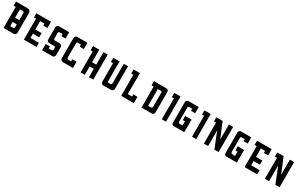

<svg xmlns="http://www.w3.org/2000/svg" viewBox="245 -2354 5596 3567"><g transform="rotate(30 3043.0 -570.0)"><path d="M44.9 -390.6Q44.9 -390.6 44.9 -446.3Q44.9 -501 44.9 -572.3Q44.9 -620.1 44.9 -667Q44.9 -714.8 44.9 -751Q44.9 -751 28.3 -751Q11.7 -751 0 -751Q0 -751 0 -754.9Q0 -757.8 0 -765.6Q0 -773.4 0 -784.2Q0 -817.4 0 -839.8Q0 -839.8 16.6 -839.8Q33.2 -839.8 43.9 -839.8Q43.9 -839.8 52.7 -839.8Q61.5 -839.8 116.2 -839.8Q139.6 -839.8 172.9 -839.8Q207 -839.8 253.9 -839.8Q278.3 -839.8 296.9 -822.3Q315.4 -804.7 315.4 -779.3Q315.4 -779.3 315.4 -770.5Q315.4 -762.7 315.4 -756.8Q315.4 -756.8 315.4 -721.7Q315.4 -686.5 315.4 -663.1Q315.4 -663.1 314.5 -621.1Q314.5 -579.1 314.5 -525.4Q314.5 -489.3 314.5 -453.1Q314.5 -417 314.5 -389.6Q314.5 -389.6 314.5 -384.8Q314.5 -380.9 314.5 -351.6Q314.5 -351.6 314.5 -351.6Q314.5 -350.6 314.5 -350.6Q314.5 -330.1 298.8 -315.4Q284.2 -299.8 262.7 -299.8Q262.7 -299.8 262.7 -299.8Q262.7 -299.8 261.7 -299.8Q261.7 -299.8 248 -299.8Q234.4 -299.8 224.6 -299.8Q224.6 -299.8 210 -299.8Q202.1 -299.8 191.4 -299.8Q157.2 -299.8 134.8 -299.8Q134.8 -299.8 101.6 -299.8Q67.4 -299.8 44.9 -299.8Q44.9 -299.8 44.9 -334Q44.9 -368.2 44.9 -390.6ZM134.8 -571.3Q134.8 -571.3 150.4 -571.3Q157.2 -571.3 168.9 -571.3Q202.1 -571.3 224.6 -571.3Q224.6 -571.3 224.6 -577.1Q224.6 -584 224.6 -624Q224.6 -640.6 224.6 -666Q224.6 -690.4 224.6 -724.6Q224.6 -735.4 217.8 -743.2Q210 -751 199.2 -751Q199.2 -751 174.8 -751Q151.4 -751 134.8 -751Q134.8 -751 134.8 -725.6Q134.8 -724.6 134.8 -723.6Q134.8 -696.3 134.8 -660.2Q134.8 -636.7 134.8 -612.3Q134.8 -588.9 134.8 -571.3ZM134.8 -390.6Q134.8 -390.6 138.7 -390.6Q140.6 -390.6 142.6 -390.6Q150.4 -390.6 195.3 -390.6Q208 -390.6 216.8 -399.4Q224.6 -408.2 224.6 -420.9Q224.6 -420.9 224.6 -443.4Q224.6 -464.8 224.6 -480.5Q224.6 -480.5 191.4 -480.5Q157.2 -480.5 134.8 -480.5Q134.8 -480.5 134.8 -464.8Q134.8 -458 134.8 -446.3Q134.8 -413.1 134.8 -390.6Z M751 -389.6Q690.4 -389.6 570.3 -389.6Q570.3 -419.9 570.3 -480.5Q615.2 -480.5 705.1 -480.5Q705.1 -509.8 705.1 -570.3Q660.2 -570.3 570.3 -570.3Q570.3 -629.9 570.3 -750Q600.6 -750 660.2 -750Q660.2 -735.4 660.2 -706.1Q690.4 -706.1 751 -706.1Q751 -720.7 751 -750Q751 -750 751 -750Q751 -780.3 751 -839.8Q690.4 -839.8 570.3 -839.8Q541 -839.8 480.5 -839.8Q465.8 -839.8 435.5 -839.8Q435.5 -825.2 435.5 -802.7Q435.5 -780.3 435.5 -750Q450.2 -750 480.5 -750Q480.5 -690.4 480.5 -570.3Q480.5 -540 480.5 -480.5Q480.5 -419.9 480.5 -299.8Q510.7 -299.8 570.3 -299.8Q570.3 -299.8 570.3 -299.8Q630.9 -299.8 751 -299.8Q751 -330.1 751 -389.6Z M1142.6 -522.5Q1142.6 -522.5 1142.6 -521.5Q1142.6 -520.5 1142.6 -519.5Q1142.6 -519.5 1142.6 -504.9Q1142.6 -490.2 1142.6 -480.5Q1142.6 -480.5 1142.6 -446.3Q1142.6 -412.1 1142.6 -388.7Q1142.6 -388.7 1142.6 -375Q1142.6 -361.3 1142.6 -351.6Q1142.6 -351.6 1142.6 -351.6Q1142.6 -350.6 1142.6 -347.7Q1142.6 -328.1 1127.9 -313.5Q1113.3 -298.8 1092.8 -298.8Q1092.8 -298.8 1092.8 -298.8Q1092.8 -298.8 1090.8 -298.8Q1090.8 -298.8 1089.8 -298.8Q1089.8 -298.8 1088.9 -298.8Q1088.9 -298.8 1057.6 -298.8Q1056.6 -298.8 1055.7 -298.8Q1022.5 -298.8 979.5 -298.8Q951.2 -298.8 922.9 -298.8Q893.6 -298.8 872.1 -298.8Q872.1 -298.8 872.1 -332Q872.1 -366.2 872.1 -387.7Q872.1 -387.7 872.1 -388.7Q872.1 -388.7 872.1 -388.7Q872.1 -388.7 872.1 -405.3Q872.1 -421.9 872.1 -432.6Q872.1 -432.6 906.2 -432.6Q939.5 -432.6 961.9 -432.6Q961.9 -432.6 961.9 -416Q961.9 -400.4 961.9 -388.7Q961.9 -388.7 969.7 -388.7Q977.5 -388.7 1024.4 -388.7Q1036.1 -388.7 1044.9 -397.5Q1052.7 -406.2 1052.7 -418Q1052.7 -418 1052.7 -421.9Q1052.7 -425.8 1052.7 -451.2Q1052.7 -462.9 1044.9 -471.7Q1036.1 -480.5 1024.4 -480.5Q1024.4 -480.5 1010.7 -480.5Q998 -480.5 919.9 -480.5Q899.4 -480.5 885.7 -494.1Q871.1 -508.8 871.1 -530.3Q871.1 -530.3 871.1 -534.2Q871.1 -536.1 871.1 -539.1Q871.1 -548.8 871.1 -554.7Q871.1 -554.7 871.1 -562.5Q871.1 -569.3 871.1 -574.2Q871.1 -574.2 871.1 -583Q871.1 -587.9 871.1 -603.5Q871.1 -620.1 871.1 -648.4Q871.1 -672.9 871.1 -707Q871.1 -742.2 871.1 -791Q871.1 -811.5 885.7 -826.2Q901.4 -840.8 921.9 -840.8Q921.9 -840.8 936.5 -840.8Q951.2 -840.8 960.9 -840.8Q960.9 -840.8 988.3 -840.8Q1016.6 -840.8 1051.8 -840.8Q1075.2 -840.8 1099.6 -839.8Q1123 -839.8 1140.6 -839.8Q1140.6 -839.8 1140.6 -806.6Q1140.6 -773.4 1140.6 -751Q1140.6 -751 1140.6 -751Q1140.6 -750 1140.6 -750Q1140.6 -750 1140.6 -733.4Q1140.6 -715.8 1140.6 -705.1Q1140.6 -705.1 1107.4 -705.1Q1073.2 -705.1 1050.8 -705.1Q1050.8 -705.1 1050.8 -721.7Q1050.8 -738.3 1050.8 -750Q1050.8 -750 1043 -750Q1035.2 -750 988.3 -750Q976.6 -750 968.8 -742.2Q960.9 -734.4 960.9 -722.7Q960.9 -722.7 960.9 -717.8Q960.9 -712.9 960.9 -681.6Q960.9 -668 960.9 -648.4Q960.9 -628.9 960.9 -600.6Q960.9 -588.9 969.7 -581.1Q977.5 -573.2 989.3 -573.2Q989.3 -573.2 1027.3 -573.2Q1064.5 -573.2 1089.8 -573.2Q1112.3 -573.2 1127 -557.6Q1142.6 -543 1142.6 -522.5Z M1532.2 -299.8Q1532.2 -299.8 1504.9 -299.8Q1477.5 -299.8 1442.4 -299.8Q1418 -299.8 1394.5 -299.8Q1371.1 -299.8 1352.5 -299.8Q1352.5 -299.8 1349.6 -299.8Q1349.6 -299.8 1347.7 -299.8Q1342.8 -299.8 1314.5 -299.8Q1293 -299.8 1277.3 -315.4Q1262.7 -330.1 1262.7 -352.5Q1262.7 -352.5 1262.7 -359.4Q1262.7 -362.3 1262.7 -367.2Q1262.7 -381.8 1262.7 -390.6Q1262.7 -390.6 1262.7 -404.3Q1262.7 -418 1262.7 -446.3Q1262.7 -501 1262.7 -572.3Q1262.7 -620.1 1262.7 -667Q1262.7 -714.8 1262.7 -751Q1262.7 -751 1262.7 -755.9Q1262.7 -759.8 1262.7 -787.1Q1262.7 -808.6 1278.3 -824.2Q1293.9 -839.8 1315.4 -839.8Q1315.4 -839.8 1329.1 -839.8Q1343.8 -839.8 1352.5 -839.8Q1352.5 -839.8 1379.9 -839.8Q1408.2 -839.8 1443.4 -839.8Q1466.8 -839.8 1491.2 -839.8Q1514.6 -839.8 1532.2 -839.8Q1532.2 -839.8 1532.2 -806.6Q1532.2 -773.4 1532.2 -751Q1532.2 -751 1532.2 -734.4Q1532.2 -716.8 1532.2 -706.1Q1532.2 -706.1 1499 -706.1Q1465.8 -706.1 1443.4 -706.1Q1443.4 -706.1 1443.4 -722.7Q1443.4 -740.2 1443.4 -751Q1443.4 -751 1435.5 -751Q1426.8 -751 1377.9 -751Q1367.2 -751 1360.4 -744.1Q1352.5 -736.3 1352.5 -725.6Q1352.5 -725.6 1352.5 -712.9Q1352.5 -699.2 1352.5 -620.1Q1352.5 -585.9 1352.5 -536.1Q1352.5 -487.3 1352.5 -418Q1352.5 -406.2 1361.3 -398.4Q1369.1 -389.6 1380.9 -389.6Q1380.9 -389.6 1404.3 -389.6Q1427.7 -389.6 1443.4 -389.6Q1443.4 -389.6 1443.4 -407.2Q1443.4 -423.8 1443.4 -434.6Q1443.4 -434.6 1477.5 -434.6Q1510.7 -434.6 1532.2 -434.6Q1532.2 -434.6 1532.2 -418Q1532.2 -401.4 1532.2 -389.6Q1532.2 -389.6 1532.2 -356.4Q1532.2 -322.3 1532.2 -299.8Z M1877 -480.5Q1877 -419.9 1877 -300.8Q1907.2 -300.8 1967.8 -300.8Q1967.8 -480.5 1967.8 -839.8Q1937.5 -839.8 1877 -839.8Q1877 -750 1877 -570.3Q1847.7 -570.3 1787.1 -570.3Q1787.1 -659.2 1787.1 -838.9Q1757.8 -838.9 1697.3 -838.9Q1697.3 -838.9 1697.3 -838.9Q1682.6 -838.9 1652.3 -838.9Q1652.3 -824.2 1652.3 -801.8Q1652.3 -779.3 1652.3 -750Q1667 -750 1697.3 -750Q1697.3 -599.6 1697.3 -299.8Q1727.5 -299.8 1787.1 -299.8Q1787.1 -360.4 1787.1 -480.5Q1817.4 -480.5 1877 -480.5Z M2312.5 -839.8Q2312.5 -839.8 2346.7 -839.8Q2380.9 -839.8 2403.3 -839.8Q2403.3 -839.8 2403.3 -771.5Q2403.3 -703.1 2403.3 -613.3Q2403.3 -554.7 2403.3 -495.1Q2403.3 -435.5 2403.3 -390.6Q2403.3 -390.6 2403.3 -377Q2403.3 -363.3 2403.3 -353.5Q2403.3 -353.5 2403.3 -353.5Q2403.3 -353.5 2403.3 -352.5Q2403.3 -331.1 2387.7 -316.4Q2373 -300.8 2350.6 -300.8Q2350.6 -300.8 2336.9 -300.8Q2322.3 -300.8 2312.5 -300.8Q2312.5 -300.8 2279.3 -300.8Q2245.1 -300.8 2222.7 -300.8Q2222.7 -300.8 2222.7 -300.8Q2222.7 -299.8 2222.7 -299.8Q2222.7 -299.8 2220.7 -299.8Q2219.7 -299.8 2218.8 -299.8Q2213.9 -299.8 2186.5 -299.8Q2164.1 -299.8 2148.4 -315.4Q2132.8 -331.1 2132.8 -353.5Q2132.8 -353.5 2132.8 -368.2Q2132.8 -381.8 2132.8 -390.6Q2132.8 -390.6 2132.8 -446.3Q2132.8 -501 2132.8 -572.3Q2132.8 -619.1 2132.8 -667Q2132.8 -713.9 2132.8 -750Q2132.8 -750 2116.2 -750Q2099.6 -750 2087.9 -750Q2087.9 -750 2087.9 -753.9Q2087.9 -757.8 2087.9 -764.6Q2087.9 -772.5 2087.9 -783.2Q2087.9 -816.4 2087.9 -838.9Q2087.9 -838.9 2104.5 -838.9Q2122.1 -838.9 2132.8 -838.9Q2132.8 -838.9 2167 -838.9Q2200.2 -838.9 2222.7 -838.9Q2222.7 -838.9 2222.7 -833Q2222.7 -826.2 2222.7 -789.1Q2222.7 -773.4 2222.7 -750Q2222.7 -726.6 2222.7 -694.3Q2222.7 -647.5 2222.7 -580.1Q2222.7 -512.7 2222.7 -418Q2222.7 -407.2 2230.5 -398.4Q2238.3 -390.6 2250 -390.6Q2250 -390.6 2253.9 -390.6Q2258.8 -390.6 2285.2 -390.6Q2295.9 -390.6 2304.7 -399.4Q2312.5 -407.2 2312.5 -418.9Q2312.5 -418.9 2312.5 -483.4Q2312.5 -547.9 2312.5 -630.9Q2312.5 -687.5 2312.5 -742.2Q2312.5 -797.9 2312.5 -839.8Z M2568.4 -299.8Q2568.4 -299.8 2568.4 -299.8Q2598.6 -299.8 2658.2 -299.8Q2718.8 -299.8 2838.9 -299.8Q2838.9 -330.1 2838.9 -389.6Q2838.9 -405.3 2838.9 -434.6Q2808.6 -434.6 2749 -434.6Q2749 -419.9 2749 -389.6Q2718.8 -389.6 2658.2 -389.6Q2658.2 -540 2658.2 -839.8Q2628.9 -839.8 2568.4 -839.8Q2568.4 -839.8 2568.4 -838.9Q2553.7 -838.9 2523.4 -838.9Q2523.4 -824.2 2523.4 -801.8Q2523.4 -779.3 2523.4 -750Q2538.1 -750 2568.4 -750Q2568.4 -599.6 2568.4 -299.8Z M3003.9 -751Q3003.9 -751 2987.3 -751Q2970.7 -751 2959 -751Q2959 -751 2959 -754.9Q2959 -757.8 2959 -765.6Q2959 -773.4 2959 -785.2Q2959 -818.4 2959 -840.8Q2959 -840.8 2978.5 -840.8Q2999 -840.8 3011.7 -840.8Q3011.7 -840.8 3038.1 -840.8Q3064.5 -840.8 3098.6 -840.8Q3121.1 -840.8 3143.6 -840.8Q3167 -840.8 3183.6 -840.8Q3183.6 -840.8 3189.5 -840.8Q3194.3 -840.8 3225.6 -840.8Q3246.1 -840.8 3259.8 -827.1Q3274.4 -812.5 3274.4 -793Q3274.4 -793 3274.4 -790Q3274.4 -787.1 3274.4 -785.2Q3274.4 -785.2 3274.4 -774.4Q3274.4 -764.6 3274.4 -757.8Q3274.4 -757.8 3274.4 -701.2Q3274.4 -645.5 3274.4 -572.3Q3274.4 -523.4 3274.4 -475.6Q3274.4 -426.8 3274.4 -389.6Q3274.4 -389.6 3274.4 -376Q3274.4 -361.3 3274.4 -351.6Q3274.4 -330.1 3258.8 -315.4Q3244.1 -299.8 3221.7 -299.8Q3221.7 -299.8 3208 -299.8Q3193.4 -299.8 3183.6 -299.8Q3183.6 -299.8 3168.9 -299.8Q3161.1 -299.8 3150.4 -299.8Q3116.2 -299.8 3093.8 -299.8Q3093.8 -299.8 3060.5 -299.8Q3026.4 -299.8 3003.9 -299.8Q3003.9 -299.8 3003.9 -334Q3003.9 -367.2 3003.9 -389.6Q3003.9 -389.6 3003.9 -445.3Q3003.9 -501 3003.9 -572.3Q3003.9 -620.1 3003.9 -667Q3003.9 -714.8 3003.9 -751ZM3093.8 -389.6Q3093.8 -389.6 3097.7 -389.6Q3099.6 -389.6 3101.6 -389.6Q3109.4 -389.6 3155.3 -389.6Q3167 -389.6 3175.8 -398.4Q3183.6 -407.2 3183.6 -418.9Q3183.6 -418.9 3183.6 -431.6Q3183.6 -445.3 3183.6 -523.4Q3183.6 -556.6 3183.6 -605.5Q3183.6 -654.3 3183.6 -722.7Q3183.6 -734.4 3175.8 -742.2Q3168 -750 3157.2 -750Q3157.2 -750 3133.8 -750Q3109.4 -750 3093.8 -750Q3093.8 -750 3093.8 -697.3Q3093.8 -696.3 3093.8 -695.3Q3093.8 -668 3093.8 -635.7Q3093.8 -604.5 3093.8 -568.4Q3093.8 -521.5 3093.8 -473.6Q3093.8 -425.8 3093.8 -389.6Z M3439.5 -299.8Q3469.7 -299.8 3529.3 -299.8Q3529.3 -480.5 3529.3 -839.8Q3500 -839.8 3439.5 -839.8Q3439.5 -839.8 3439.5 -838.9Q3424.8 -838.9 3394.5 -838.9Q3394.5 -824.2 3394.5 -801.8Q3394.5 -779.3 3394.5 -750Q3409.2 -750 3439.5 -750Q3439.5 -599.6 3439.5 -299.8Z M3698.2 -299.8Q3680.7 -299.8 3668 -310.5Q3654.3 -321.3 3651.4 -338.9Q3650.4 -340.8 3650.4 -343.8Q3650.4 -345.7 3650.4 -347.7Q3650.4 -347.7 3650.4 -355.5Q3650.4 -359.4 3650.4 -364.3Q3650.4 -379.9 3650.4 -390.6Q3650.4 -390.6 3650.4 -404.3Q3650.4 -418 3650.4 -446.3Q3650.4 -501 3650.4 -572.3Q3650.4 -620.1 3650.4 -667Q3650.4 -714.8 3650.4 -751Q3650.4 -751 3650.4 -755.9Q3650.4 -760.7 3650.4 -790Q3650.4 -810.5 3665 -825.2Q3679.7 -839.8 3700.2 -839.8Q3700.2 -839.8 3715.8 -839.8Q3730.5 -839.8 3740.2 -839.8Q3740.2 -839.8 3748 -839.8Q3755.9 -839.8 3801.8 -839.8Q3821.3 -839.8 3849.6 -839.8Q3878.9 -839.8 3918 -839.8Q3918.9 -839.8 3919.9 -839.8Q3919.9 -838.9 3919.9 -837.9Q3919.9 -837.9 3919.9 -827.1Q3919.9 -816.4 3919.9 -752.9Q3919.9 -752.9 3919.9 -752.9Q3919.9 -752 3919.9 -752Q3919.9 -752 3919.9 -735.4Q3919.9 -717.8 3919.9 -707Q3919.9 -707 3886.7 -707Q3852.5 -707 3830.1 -707Q3830.1 -707 3830.1 -723.6Q3830.1 -741.2 3830.1 -752Q3830.1 -752 3822.3 -752Q3814.5 -752 3767.6 -752Q3755.9 -752 3748 -744.1Q3740.2 -736.3 3740.2 -724.6Q3740.2 -724.6 3740.2 -711.9Q3740.2 -699.2 3740.2 -622.1Q3740.2 -588.9 3740.2 -541Q3740.2 -492.2 3740.2 -424.8Q3740.2 -411.1 3750 -401.4Q3759.8 -391.6 3773.4 -391.6Q3773.4 -391.6 3780.3 -391.6Q3787.1 -391.6 3828.1 -391.6Q3829.1 -391.6 3830.1 -392.6Q3830.1 -393.6 3830.1 -393.6Q3830.1 -393.6 3830.1 -426.8Q3830.1 -460 3830.1 -482.4Q3830.1 -482.4 3813.5 -482.4Q3795.9 -482.4 3784.2 -482.4Q3784.2 -482.4 3784.2 -515.6Q3784.2 -548.8 3784.2 -571.3Q3784.2 -571.3 3790 -571.3Q3795.9 -571.3 3831.1 -571.3Q3832 -571.3 3832 -571.3Q3832 -571.3 3832 -571.3Q3832 -571.3 3843.8 -571.3Q3854.5 -571.3 3918.9 -571.3Q3919.9 -571.3 3920.9 -570.3Q3921.9 -569.3 3921.9 -569.3Q3921.9 -569.3 3920.9 -528.3Q3920.9 -487.3 3920.9 -433.6Q3920.9 -398.4 3920.9 -363.3Q3920.9 -328.1 3919.9 -300.8Q3919.9 -300.8 3911.1 -300.8Q3901.4 -300.8 3844.7 -300.8Q3820.3 -300.8 3784.2 -300.8Q3749 -299.8 3698.2 -299.8Z M4086.9 -299.8Q4117.2 -299.8 4176.8 -299.8Q4176.8 -480.5 4176.8 -839.8Q4147.5 -839.8 4086.9 -839.8Q4086.9 -839.8 4086.9 -838.9Q4072.3 -838.9 4042 -838.9Q4042 -824.2 4042 -801.8Q4042 -779.3 4042 -750Q4056.6 -750 4086.9 -750Q4086.9 -599.6 4086.9 -299.8Z M4658.2 -839.8Q4627.9 -839.8 4567.4 -839.8Q4567.4 -732.4 4567.4 -515.6Q4522.5 -624 4432.6 -838.9Q4403.3 -838.9 4342.8 -838.9Q4342.8 -838.9 4342.8 -838.9Q4328.1 -838.9 4297.9 -838.9Q4297.9 -824.2 4297.9 -801.8Q4297.9 -779.3 4297.9 -750Q4312.5 -750 4342.8 -750Q4342.8 -599.6 4342.8 -299.8Q4373 -299.8 4432.6 -299.8Q4432.6 -413.1 4432.6 -637.7Q4477.5 -525.4 4567.4 -299.8Q4597.7 -299.8 4658.2 -299.8Q4658.2 -300.8 4658.2 -300.8Q4658.2 -300.8 4658.2 -300.8Q4658.2 -480.5 4658.2 -839.8Z M4826.2 -299.8Q4808.6 -299.8 4795.9 -310.5Q4782.2 -321.3 4779.3 -338.9Q4778.3 -340.8 4778.3 -343.8Q4778.3 -345.7 4778.3 -347.7Q4778.3 -347.7 4778.3 -355.5Q4778.3 -359.4 4778.3 -364.3Q4778.3 -379.9 4778.3 -390.6Q4778.3 -390.6 4778.3 -404.3Q4778.3 -418 4778.3 -446.3Q4778.3 -501 4778.3 -572.3Q4778.3 -620.1 4778.3 -667Q4778.3 -714.8 4778.3 -751Q4778.3 -751 4778.3 -755.9Q4778.3 -760.7 4778.3 -790Q4778.3 -810.5 4793 -825.2Q4807.6 -839.8 4828.1 -839.8Q4828.1 -839.8 4843.8 -839.8Q4858.4 -839.8 4868.2 -839.8Q4868.2 -839.8 4876 -839.8Q4883.8 -839.8 4929.7 -839.8Q4949.2 -839.8 4977.5 -839.8Q5006.8 -839.8 5045.9 -839.8Q5046.9 -839.8 5047.9 -839.8Q5047.9 -838.9 5047.9 -837.9Q5047.9 -837.9 5047.9 -827.1Q5047.9 -816.4 5047.9 -752.9Q5047.9 -752.9 5047.9 -752.9Q5047.9 -752 5047.9 -752Q5047.9 -752 5047.9 -735.4Q5047.9 -717.8 5047.9 -707Q5047.9 -707 5014.6 -707Q4980.5 -707 4958 -707Q4958 -707 4958 -723.6Q4958 -741.2 4958 -752Q4958 -752 4950.2 -752Q4942.4 -752 4895.5 -752Q4883.8 -752 4876 -744.1Q4868.2 -736.3 4868.2 -724.6Q4868.2 -724.6 4868.2 -711.9Q4868.2 -699.2 4868.2 -622.1Q4868.2 -588.9 4868.2 -541Q4868.2 -492.2 4868.2 -424.8Q4868.2 -411.1 4877.9 -401.4Q4887.7 -391.6 4901.4 -391.6Q4901.4 -391.6 4908.2 -391.6Q4915 -391.6 4956.1 -391.6Q4957 -391.6 4958 -392.6Q4958 -393.6 4958 -393.6Q4958 -393.6 4958 -426.8Q4958 -460 4958 -482.4Q4958 -482.4 4941.4 -482.4Q4923.8 -482.4 4912.1 -482.4Q4912.1 -482.4 4912.1 -515.6Q4912.1 -548.8 4912.1 -571.3Q4912.1 -571.3 4918 -571.3Q4923.8 -571.3 4959 -571.3Q4960 -571.3 4960 -571.3Q4960 -571.3 4960 -571.3Q4960 -571.3 4971.7 -571.3Q4982.4 -571.3 5046.9 -571.3Q5047.9 -571.3 5048.8 -570.3Q5049.8 -569.3 5049.8 -569.3Q5049.8 -569.3 5048.8 -528.3Q5048.8 -487.3 5048.8 -433.6Q5048.8 -398.4 5048.8 -363.3Q5048.8 -328.1 5047.9 -300.8Q5047.9 -300.8 5039.1 -300.8Q5029.3 -300.8 4972.7 -300.8Q4948.2 -300.8 4912.1 -300.8Q4877 -299.8 4826.2 -299.8Z M5485.4 -389.6Q5424.8 -389.6 5304.7 -389.6Q5304.7 -419.9 5304.7 -480.5Q5349.6 -480.5 5439.5 -480.5Q5439.5 -509.8 5439.5 -570.3Q5394.5 -570.3 5304.7 -570.3Q5304.7 -629.9 5304.7 -750Q5335 -750 5394.5 -750Q5394.5 -735.4 5394.5 -706.1Q5424.8 -706.1 5485.4 -706.1Q5485.4 -720.7 5485.4 -750Q5485.4 -750 5485.4 -750Q5485.4 -780.3 5485.4 -839.8Q5424.8 -839.8 5304.7 -839.8Q5275.4 -839.8 5214.8 -839.8Q5200.2 -839.8 5169.9 -839.8Q5169.9 -825.2 5169.9 -802.7Q5169.9 -780.3 5169.9 -750Q5184.6 -750 5214.8 -750Q5214.8 -690.4 5214.8 -570.3Q5214.8 -540 5214.8 -480.5Q5214.8 -419.9 5214.8 -299.8Q5245.1 -299.8 5304.7 -299.8Q5304.7 -299.8 5304.7 -299.8Q5365.2 -299.8 5485.4 -299.8Q5485.4 -330.1 5485.4 -389.6Z M5965.8 -839.8Q5935.5 -839.8 5875 -839.8Q5875 -732.4 5875 -515.6Q5830.1 -624 5740.2 -838.9Q5710.9 -838.9 5650.4 -838.9Q5650.4 -838.9 5650.4 -838.9Q5635.7 -838.9 5605.5 -838.9Q5605.5 -824.2 5605.5 -801.8Q5605.5 -779.3 5605.5 -750Q5620.1 -750 5650.4 -750Q5650.4 -599.6 5650.4 -299.8Q5680.7 -299.8 5740.2 -299.8Q5740.2 -413.1 5740.2 -637.7Q5785.2 -525.4 5875 -299.8Q5905.3 -299.8 5965.8 -299.8Q5965.8 -300.8 5965.8 -300.8Q5965.8 -300.8 5965.8 -300.8Q5965.8 -480.5 5965.8 -839.8Z"/></g></svg>

Font: Reach
Style: Fill
Weight: 400
Designer: Billy Harris
Version: Version 1.0